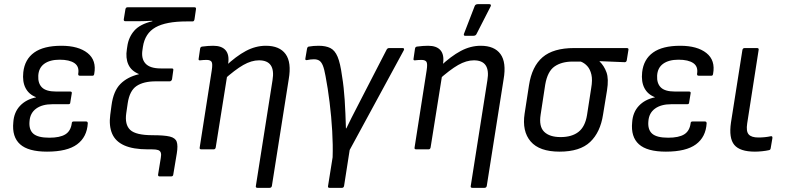

<svg xmlns="http://www.w3.org/2000/svg" viewBox="-20 -718 3773 923"><path d="M206 11Q116 11 76.5 -24.5Q37 -60 44 -130Q47 -178 76 -209Q105 -240 153 -250V-251Q119 -264 103 -294.5Q87 -325 92 -371Q99 -433 144.5 -465.5Q190 -498 275 -498Q357 -498 401 -463Q445 -428 433 -363Q432 -354 425 -354H364Q355 -354 356 -363Q362 -398 338 -414.5Q314 -431 267 -431Q220 -431 193 -411.5Q166 -392 164 -354Q162 -317 182 -297.5Q202 -278 249 -278H317Q327 -278 325 -269L318 -226Q318 -217 309 -217H232Q183 -217 154 -196Q125 -175 122 -136Q118 -95 140 -75.5Q162 -56 217 -56Q268 -56 294 -72Q320 -88 325 -125Q325 -134 334 -134H394Q402 -134 402 -125Q398 -59 350.5 -24Q303 11 206 11Z M747 130Q739 130 740 121L753 41Q756 25 753 16Q750 7 740.5 3.5Q731 0 711 0H691Q620 0 577.5 -19Q535 -38 519 -75.5Q503 -113 510 -166L516 -211Q525 -280 558.5 -314Q592 -348 647 -361L648 -362Q611 -377 597 -408Q583 -439 590 -482L592 -495Q598 -539 625.5 -570.5Q653 -602 713 -616L712 -618Q687 -617 671.5 -616.5Q656 -616 641 -616H583Q574 -616 575 -625L583 -674Q585 -683 593 -683H915Q924 -683 922 -673L915 -625Q913 -615 906 -615H877Q778 -615 727.5 -586.5Q677 -558 667 -493L665 -479Q658 -436 679.5 -412.5Q701 -389 753 -389H806Q815 -389 813 -380L807 -337Q806 -333 803 -330Q800 -327 796 -327H729Q670 -327 636.5 -304.5Q603 -282 594 -222L587 -174Q579 -119 606 -93.5Q633 -68 714 -68Q770 -68 796.5 -61.5Q823 -55 829.5 -36.5Q836 -18 830 19L813 121Q812 130 803 130Z M1218 185Q1208 185 1210 176L1290 -332Q1306 -428 1225 -428Q1189 -428 1149.5 -405.5Q1110 -383 1053 -332L1062 -398Q1115 -448 1162 -473Q1209 -498 1258 -498Q1324 -498 1353 -458Q1382 -418 1368 -337L1287 176Q1285 185 1276 185ZM948 0Q938 0 940 -9L998 -380Q1003 -412 997 -421Q991 -430 973 -430Q966 -430 958 -429.5Q950 -429 942 -428Q933 -427 935 -436L942 -484Q943 -489 945 -491Q947 -493 951 -494Q965 -496 979.5 -497Q994 -498 1005 -498Q1046 -498 1064.5 -476.5Q1083 -455 1077 -413L1074 -394L1073 -360L1017 -9Q1015 0 1007 0Z M1564 185Q1555 185 1557 176L1579 38Q1581 -20 1577 -88.5Q1573 -157 1564.5 -226Q1556 -295 1545 -352Q1539 -386 1532 -403Q1525 -420 1515 -426.5Q1505 -433 1489 -433Q1481 -433 1472.5 -432Q1464 -431 1455 -429Q1446 -428 1448 -437L1456 -484Q1458 -493 1464 -494Q1475 -496 1487 -497Q1499 -498 1512 -498Q1546 -498 1568 -487Q1590 -476 1603 -445Q1616 -414 1624 -354Q1629 -324 1632 -295.5Q1635 -267 1637 -238Q1639 -205 1640.5 -171.5Q1642 -138 1643 -101H1645Q1657 -126 1670 -152Q1683 -178 1697 -204.5Q1711 -231 1724 -257L1839 -480Q1843 -487 1851 -487H1915Q1926 -487 1921 -476L1661 3L1634 176Q1632 185 1624 185Z M2251 185Q2241 185 2243 176L2323 -332Q2339 -428 2258 -428Q2222 -428 2182.5 -405.5Q2143 -383 2086 -332L2095 -398Q2148 -448 2195 -473Q2242 -498 2291 -498Q2357 -498 2386 -458Q2415 -418 2401 -337L2320 176Q2318 185 2309 185ZM1981 0Q1971 0 1973 -9L2031 -380Q2036 -412 2030 -421Q2024 -430 2006 -430Q1999 -430 1991 -429.5Q1983 -429 1975 -428Q1966 -427 1968 -436L1975 -484Q1976 -489 1978 -491Q1980 -493 1984 -494Q1998 -496 2012.5 -497Q2027 -498 2038 -498Q2079 -498 2097.5 -476.5Q2116 -455 2110 -413L2107 -394L2106 -360L2050 -9Q2048 0 2040 0ZM2215 -546Q2211 -546 2210 -549.5Q2209 -553 2211 -557L2262 -689Q2264 -694 2268 -696Q2272 -698 2277 -698H2333Q2338 -698 2339.5 -694.5Q2341 -691 2338 -686L2271 -555Q2267 -546 2256 -546Z M2670 11Q2573 11 2531 -38Q2489 -87 2502 -172L2523 -308Q2537 -399 2588.5 -443Q2640 -487 2740 -487H2993Q3003 -487 3001 -478L2993 -428Q2991 -419 2983 -419L2862 -424V-423Q2884 -402 2895.5 -370.5Q2907 -339 2898 -283L2879 -167Q2866 -82 2817 -35.5Q2768 11 2670 11ZM2675 -59Q2729 -59 2761 -84Q2793 -109 2802 -165L2822 -294Q2829 -334 2823 -359.5Q2817 -385 2803.5 -400Q2790 -415 2772 -422H2733Q2680 -422 2646 -398.5Q2612 -375 2601 -311L2579 -167Q2570 -110 2596 -84.5Q2622 -59 2675 -59Z M3181 11Q3091 11 3051.5 -24.5Q3012 -60 3019 -130Q3022 -178 3051 -209Q3080 -240 3128 -250V-251Q3094 -264 3078 -294.5Q3062 -325 3067 -371Q3074 -433 3119.5 -465.5Q3165 -498 3250 -498Q3332 -498 3376 -463Q3420 -428 3408 -363Q3407 -354 3400 -354H3339Q3330 -354 3331 -363Q3337 -398 3313 -414.5Q3289 -431 3242 -431Q3195 -431 3168 -411.5Q3141 -392 3139 -354Q3137 -317 3157 -297.5Q3177 -278 3224 -278H3292Q3302 -278 3300 -269L3293 -226Q3293 -217 3284 -217H3207Q3158 -217 3129 -196Q3100 -175 3097 -136Q3093 -95 3115 -75.5Q3137 -56 3192 -56Q3243 -56 3269 -72Q3295 -88 3300 -125Q3300 -134 3309 -134H3369Q3377 -134 3377 -125Q3373 -59 3325.5 -24Q3278 11 3181 11Z M3609 11Q3537 11 3510 -21.5Q3483 -54 3494 -129L3549 -478Q3551 -487 3560 -487H3619Q3629 -487 3627 -478L3572 -125Q3566 -87 3579 -72Q3592 -57 3626 -57Q3641 -57 3656 -58.5Q3671 -60 3685 -63Q3695 -65 3693 -53L3685 -6Q3684 3 3676 4Q3663 7 3644 9Q3625 11 3609 11Z"/></svg>

Font: Sofia Sans Semi Condensed
Style: Italic
Weight: 400
Italic angle: -9°
Designer: Botio Nikoltchev, Ani Petrova
Foundry: lettersoup
Version: Version 4.101